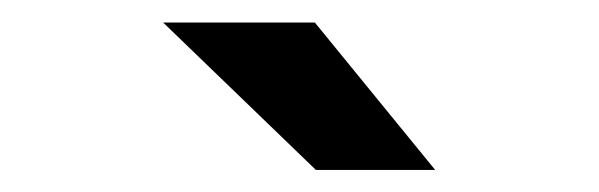

<svg xmlns="http://www.w3.org/2000/svg" viewBox="-20 -741 540 173"><path d="M127 -720.7H263.7L372.1 -587.9H264.6Z"/></svg>

Font: DINish
Style: Bold
Weight: 700
Designer: Bert Driehuis
Foundry: Playbeing
Version: Version 3.008; git-95204e4c-release